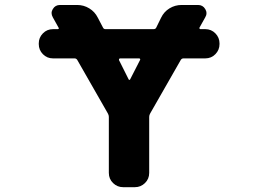

<svg xmlns="http://www.w3.org/2000/svg" viewBox="-20 -776 1040 776"><path d="M477.5 -19.5Q454.1 -19.5 437 -36.1Q419.9 -52.7 419.9 -77.1V-303.7Q419.9 -310.5 416 -317.4L292 -534.2Q288.1 -540 281.2 -540H194.3Q169.9 -540 153.3 -557.1Q136.7 -574.2 136.7 -597.7V-600.6Q136.7 -624 153.3 -641.1Q169.9 -658.2 194.3 -658.2H213.9Q215.8 -658.2 217.3 -660.2Q218.8 -662.1 216.8 -664.1L193.4 -706.1Q188.5 -714.8 188.5 -723.1Q188.5 -731.4 193.4 -739.3Q203.1 -755.9 222.7 -755.9H292Q318.4 -755.9 340.8 -742.2Q363.3 -728.5 375 -705.1L396.5 -664.1Q399.4 -658.2 406.2 -658.2H600.6Q608.4 -658.2 611.3 -664.1L630.9 -704.1Q642.6 -728.5 665 -742.2Q687.5 -755.9 713.9 -755.9H780.3Q799.8 -755.9 809.6 -739.3Q814.5 -731.4 814.5 -722.7Q814.5 -713.9 809.6 -706.1L786.1 -664.1Q785.2 -662.1 786.6 -660.2Q788.1 -658.2 790 -658.2H809.6Q834 -658.2 850.6 -641.1Q867.2 -624 867.2 -600.6V-597.7Q867.2 -574.2 850.6 -557.1Q834 -540 809.6 -540H721.7Q714.8 -540 710.9 -534.2L586.9 -317.4Q583 -310.5 583 -303.7V-77.1Q583 -52.7 565.9 -36.1Q548.8 -19.5 525.4 -19.5ZM500 -455.1Q501 -453.1 502.9 -453.1Q504.9 -453.1 505.9 -455.1L545.9 -533.2Q546.9 -534.2 546.9 -535.6Q546.9 -537.1 545.9 -538.1Q544.9 -540 542 -540H465.8Q462.9 -540 461.9 -538.1Q460.9 -537.1 460.9 -535.2Q460.9 -534.2 460.9 -533.2Z"/></svg>

Font: Rounded Mgen+ 1m bold
Style: Bold
Weight: 700
Designer: [Source Han Sans]
Ryoko NISHIZUKA  (kana & ideographs); Paul D. Hunt (Latin, Greek & Cyrillic); Wenlong ZHANG  (bopomofo
Version: Version 1.059.20150602